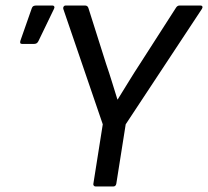

<svg xmlns="http://www.w3.org/2000/svg" viewBox="-20 -675 753 695"><path d="M326 0Q322 0 319.5 -3Q317 -6 318 -10L352 -225L209 -643Q208 -648 210.5 -651.5Q213 -655 217 -655H288Q297 -655 300 -646L364 -444Q375 -412 385 -379.5Q395 -347 405 -315H406Q426 -347 445.5 -379Q465 -411 486 -443L617 -647Q622 -655 630 -655H706Q711 -655 712.5 -651.5Q714 -648 711 -643L435 -225L401 -10Q399 0 390 0ZM60 -516Q50 -516 54 -528L95 -645Q97 -651 101 -653Q105 -655 111 -655H169Q175 -655 176.5 -651Q178 -647 175 -642L119 -526Q116 -520 112 -518Q108 -516 103 -516Z"/></svg>

Font: Sofia Sans Hairline
Style: Italic
Weight: 1
Italic angle: -9°
Designer: Botio Nikoltchev, Ani Petrova
Foundry: lettersoup
Version: Version 4.102